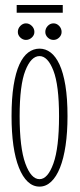

<svg xmlns="http://www.w3.org/2000/svg" viewBox="-20 -716 312 748"><path d="M134 11Q108.5 11 88.2 -8Q68 -27 53.8 -62.8Q39.5 -98.5 32.2 -149.2Q25 -200 25 -263.5Q25 -333 33 -383Q41 -433 55.5 -464.8Q70 -496.5 90 -511.5Q110 -526.5 134 -526.5Q157.5 -526.5 177.2 -511.5Q197 -496.5 211.8 -464.8Q226.5 -433 234.8 -383Q243 -333 243 -263.5Q243 -200 235.5 -149.2Q228 -98.5 213.8 -62.8Q199.5 -27 179.2 -8Q159 11 134 11ZM134 -18Q166 -18 188 -79Q210 -140 210 -263.5Q210 -384.5 188 -441Q166 -497.5 134 -497.5Q101 -497.5 78.8 -441Q56.5 -384.5 56.5 -263.5Q56.5 -140 78.8 -79Q101 -18 134 -18ZM188.5 -560.5Q175.5 -560.5 166 -569.8Q156.5 -579 156.5 -591.5Q156.5 -605 166 -615Q175.5 -625 188.5 -625Q201 -625 210.5 -615Q220 -605 220 -591.5Q220 -579 210.5 -569.8Q201 -560.5 188.5 -560.5ZM81 -560.5Q69 -560.5 59.2 -569.8Q49.5 -579 49.5 -591.5Q49.5 -605 59.2 -615Q69 -625 81 -625Q94 -625 104 -615Q114 -605 114 -591.5Q114 -579 104 -569.8Q94 -560.5 81 -560.5ZM45 -666.5V-696.5H224.5V-666.5Z"/></svg>

Font: Imbue Thin 10pt Thin
Style: Regular
Weight: 250
Version: Version 1.102